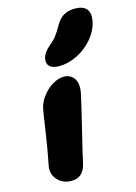

<svg xmlns="http://www.w3.org/2000/svg" viewBox="-127 -908 699 985"><g transform="rotate(-15 222.5 -415.0)"><path d="M219.2 -575.2Q184.1 -575.2 168.5 -590.3Q152.8 -605.5 158.2 -631.8Q164.6 -662.1 200.2 -691.9Q223.1 -710.4 237.5 -729.2Q252 -748 269 -778.8Q288.1 -812.5 313 -826.2Q337.9 -839.8 372.1 -839.8Q414.6 -839.8 432.9 -817.9Q451.2 -795.9 442.9 -752.9Q433.1 -705.6 398.2 -664.3Q363.3 -623 315.2 -599.1Q267.1 -575.2 219.2 -575.2ZM128.9 9.8Q80.6 9.8 52.7 -22.5Q24.9 -54.7 34.2 -98.1Q52.2 -188.5 64.2 -272.5Q76.2 -356.4 82 -386.2Q88.9 -419.4 112.5 -450.2Q136.2 -481 167 -499Q197.8 -517.1 225.1 -517.1Q261.2 -517.1 280 -490.2Q298.8 -463.4 290 -415Q283.7 -381.3 248.5 -237.5Q213.4 -93.8 207 -62Q200.2 -27.8 180.2 -9Q160.2 9.8 128.9 9.8Z"/></g></svg>

Font: Shantell Sans Normal
Style: Italic
Weight: 800
Italic angle: -11.31°
Designer: Stephen Nixon, Anya Danilova, Shantell Martin
Foundry: Arrow Type
Version: Version 1.006;[559af2be0]